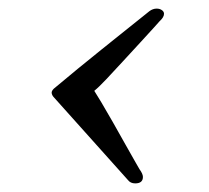

<svg xmlns="http://www.w3.org/2000/svg" viewBox="-20 -494 486 446"><path d="M294 -68Q283 -68 277 -76L106 -267Q100 -273 100 -279Q100 -283 105 -288Q161 -335 216.5 -379.5Q272 -424 327 -468Q335 -474 344 -474Q351 -474 356 -470.5Q361 -467 361 -462Q361 -454 351 -445Q351 -445 338.5 -431Q326 -417 306.5 -396Q287 -375 266 -352Q245 -329 227 -310Q209 -291 199 -283Q203 -277 215 -257Q227 -237 242 -210.5Q257 -184 271 -159Q285 -134 294.5 -117.5Q304 -101 304 -101Q312 -90 312 -83Q312 -68 294 -68Z"/></svg>

Font: Grechen Fuemen
Style: Regular
Weight: 400
Designer: Robert E. Leuschke
Foundry: Robert E. Leuschke
Version: Version 1.010; ttfautohint (v1.8.3)